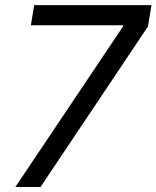

<svg xmlns="http://www.w3.org/2000/svg" viewBox="-20 -748 626 768"><path d="M41.5 0 472.7 -643.1 473.1 -647H103.5L116.7 -727.5H585.9L571.8 -642.1L142.1 0Z"/></svg>

Font: Inter 20pt
Style: Italic
Weight: 400
Italic angle: -9.3988°
Version: Version 4.001;git-66647c0bb